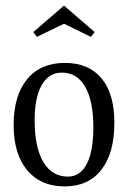

<svg xmlns="http://www.w3.org/2000/svg" viewBox="-20 -647 463 687"><path d="M28.8 -199.2Q28.8 -305.2 76.9 -363.5Q125 -421.9 211.9 -421.9Q297.4 -421.9 343.3 -366.7Q389.2 -311.5 389.2 -208Q389.2 -99.1 342.8 -39.6Q296.4 20 210.9 20Q125.5 20 77.1 -38.1Q28.8 -96.2 28.8 -199.2ZM99.1 -532.2 209 -627 318.8 -532.2 305.2 -515.1 209 -562 111.8 -515.1ZM104 -216.8Q104 -119.6 135 -67.4Q166 -15.1 223.1 -15.1Q267.1 -15.1 290.5 -60.5Q314 -106 314 -190.9Q314 -285.6 284.9 -336.4Q255.9 -387.2 201.2 -387.2Q154.8 -387.2 129.4 -342.8Q104 -298.3 104 -216.8Z"/></svg>

Font: Halibut Cnd
Style: Regular
Weight: 400
Width: 3
Designer: Matteo Maggi
Foundry: Collletttivo
Version: Version 3.080 | FøM Fix